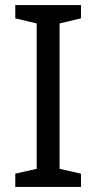

<svg xmlns="http://www.w3.org/2000/svg" viewBox="-20 -734 379 754"><path d="M298 0H40V-52L124 -71V-642L40 -662V-714H298V-662L214 -642V-71L298 -52Z"/></svg>

Font: Noto Sans Glagolitic
Style: Regular
Weight: 400
Designer: Monotype Design Team
Foundry: Monotype Imaging Inc.
Version: Version 2.004; ttfautohint (v1.8.4.7-5d5b)